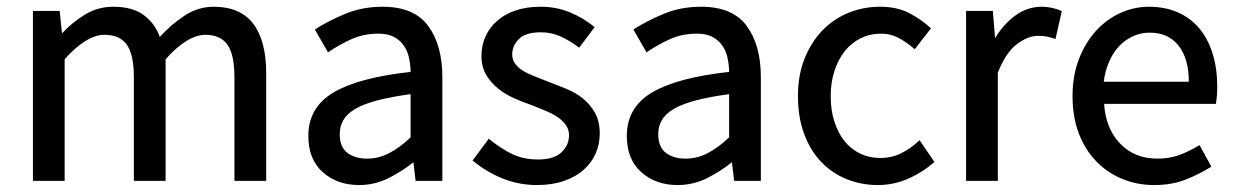

<svg xmlns="http://www.w3.org/2000/svg" viewBox="-20 -528 3609 561"><path d="M76.2 -496.1H154.3L161.6 -426.3H157.2Q188 -460.4 226.6 -484.4Q265.1 -508.3 310.5 -508.3Q368.7 -508.3 401.4 -482.9Q434.1 -457.5 446.8 -419.9Q479 -455.6 518.6 -481.9Q558.1 -508.3 604.5 -508.3Q682.1 -508.3 720 -458.5Q757.8 -408.7 757.8 -313V0.5H665V-301.8Q665 -369.1 644.3 -397.7Q623.5 -426.3 580.6 -426.3Q527.8 -426.3 463.9 -355V0.5H371.1V-301.8Q371.1 -369.1 350.3 -397.7Q329.6 -426.3 285.6 -426.3Q232.9 -426.3 168.9 -355V0.5H76.2Z M880.9 -130.9Q880.9 -213.9 954.1 -257.6Q1027.3 -301.3 1179.7 -317.9Q1179.7 -335.4 1175.5 -356.7Q1171.4 -377.9 1160.4 -394Q1149.4 -410.2 1131.6 -419.9Q1113.8 -429.7 1085.4 -429.7Q1043 -429.7 1007.3 -413.8Q971.7 -397.9 938.5 -375L899.9 -441.9Q939 -466.8 988.5 -487.5Q1038.1 -508.3 1098.1 -508.3Q1189.9 -508.3 1231.2 -452.1Q1272.5 -396 1272.5 -302.7V0.5H1194.3L1187.5 -57.6H1192.4Q1158.2 -29.3 1116.9 -8.3Q1075.7 12.7 1029.3 12.7Q965.3 12.7 923.1 -24.9Q880.9 -62.5 880.9 -130.9ZM972.7 -136.7Q972.7 -97.7 995.4 -81.1Q1018.1 -64.5 1052.2 -64.5Q1085.9 -64.5 1116.7 -80.3Q1147.5 -96.2 1179.7 -126.5V-252.9Q1125 -245.6 1083.5 -234.9Q1042 -224.1 1017.6 -209.5Q993.2 -194.8 982.9 -176.5Q972.7 -158.2 972.7 -136.7Z M1408.2 -122.6Q1444.3 -93.3 1477.1 -77.6Q1509.8 -62 1552.2 -62Q1598.1 -62 1620.4 -82.8Q1642.6 -103.5 1642.6 -132.8Q1642.6 -149.9 1633.3 -162.8Q1624 -175.8 1609.4 -185.8Q1594.7 -195.8 1575 -203.9Q1555.2 -211.9 1535.2 -220.2Q1509.3 -229 1482.7 -240.7Q1456.1 -252.4 1435.1 -269.5Q1414.1 -286.6 1400.4 -309.6Q1386.7 -332.5 1386.7 -364.7Q1386.7 -395 1398.7 -421.6Q1410.6 -448.2 1432.9 -467.5Q1455.1 -486.8 1487.1 -497.6Q1519 -508.3 1559.1 -508.3Q1606 -508.3 1645.5 -491.9Q1685.1 -475.6 1717.3 -448.7L1672.4 -388.7Q1643.1 -410.2 1617.2 -421.9Q1591.3 -433.6 1560.1 -433.6Q1516.1 -433.6 1496.3 -414.1Q1476.6 -394.5 1476.6 -368.7Q1476.6 -354 1484.9 -342.3Q1493.2 -330.6 1507.3 -321.8Q1521.5 -313 1540.8 -305.4Q1560.1 -297.9 1581.1 -289.6Q1606.9 -279.8 1634 -268.8Q1661.1 -257.8 1682.9 -240.5Q1704.6 -223.1 1718.5 -198.2Q1732.4 -173.3 1732.4 -137.7Q1732.4 -106.9 1720.5 -79.6Q1708.5 -52.2 1685.3 -31.7Q1662.1 -11.2 1627.7 0.7Q1593.3 12.7 1549.3 12.7Q1496.1 12.7 1448.2 -6.6Q1400.4 -25.9 1360.8 -59.1Z M1811.5 -130.9Q1811.5 -213.9 1884.8 -257.6Q1958 -301.3 2110.4 -317.9Q2110.4 -335.4 2106.2 -356.7Q2102.1 -377.9 2091.1 -394Q2080.1 -410.2 2062.3 -419.9Q2044.4 -429.7 2016.1 -429.7Q1973.6 -429.7 1938 -413.8Q1902.3 -397.9 1869.1 -375L1830.6 -441.9Q1869.6 -466.8 1919.2 -487.5Q1968.8 -508.3 2028.8 -508.3Q2120.6 -508.3 2161.9 -452.1Q2203.1 -396 2203.1 -302.7V0.5H2125L2118.2 -57.6H2123Q2088.9 -29.3 2047.6 -8.3Q2006.3 12.7 1960 12.7Q1896 12.7 1853.8 -24.9Q1811.5 -62.5 1811.5 -130.9ZM1903.3 -136.7Q1903.3 -97.7 1926 -81.1Q1948.7 -64.5 1982.9 -64.5Q2016.6 -64.5 2047.4 -80.3Q2078.1 -96.2 2110.4 -126.5V-252.9Q2055.7 -245.6 2014.2 -234.9Q1972.7 -224.1 1948.2 -209.5Q1923.8 -194.8 1913.6 -176.5Q1903.3 -158.2 1903.3 -136.7Z M2311.5 -247.1Q2311.5 -309.1 2331.1 -357.4Q2350.6 -405.8 2383.3 -439.5Q2416 -473.1 2459.5 -490.7Q2502.9 -508.3 2550.8 -508.3Q2600.6 -508.3 2635.7 -490.2Q2670.9 -472.2 2700.2 -445.3L2652.8 -384.3Q2627 -406.2 2604.2 -418Q2581.5 -429.7 2553.7 -429.7Q2522.5 -429.7 2495.4 -416.5Q2468.3 -403.3 2449 -379.4Q2429.7 -355.5 2418.5 -321.8Q2407.2 -288.1 2407.2 -247.1Q2407.2 -206.1 2418 -172.6Q2428.7 -139.2 2447.5 -115.7Q2466.3 -92.3 2493.2 -79.3Q2520 -66.4 2551.8 -66.4Q2585.4 -66.4 2613.3 -80.3Q2641.1 -94.2 2667 -118.2L2710.4 -54.7Q2672.9 -22.5 2631.3 -4.9Q2589.8 12.7 2544.9 12.7Q2496.1 12.7 2453.1 -4.9Q2410.2 -22.5 2378.7 -55.7Q2347.2 -88.9 2329.3 -137.5Q2311.5 -186 2311.5 -247.1Z M2802.7 -496.1H2880.9L2888.2 -408.2H2882.8Q2906.7 -452.1 2943.4 -480.2Q2980 -508.3 3023.9 -508.3Q3054.2 -508.3 3082.5 -495.6L3064 -414.1Q3046.9 -419.4 3037.4 -421.4Q3027.8 -423.3 3013.2 -423.3Q2983.9 -423.3 2951.7 -399.4Q2919.4 -375.5 2895.5 -315.9V0.5H2802.7Z M3113.8 -247.1Q3113.8 -307.6 3132.8 -356.2Q3151.9 -404.8 3182.9 -438.5Q3213.9 -472.2 3253.9 -490.2Q3293.9 -508.3 3336.9 -508.3Q3384.3 -508.3 3421.9 -491.7Q3459.5 -475.1 3484.9 -444.1Q3510.3 -413.1 3523.4 -370.4Q3536.6 -327.6 3536.6 -274.9Q3536.6 -247.6 3532.7 -224.6H3206.1Q3210.4 -153.3 3252.4 -108.9Q3294.4 -64.5 3362.3 -64.5Q3396 -64.5 3424.8 -74.7Q3453.6 -85 3484.9 -104L3519.5 -41Q3482.4 -18.1 3442.9 -2.7Q3403.3 12.7 3352.1 12.7Q3302.2 12.7 3258.8 -5.4Q3215.3 -23.4 3183.1 -56.6Q3150.9 -89.8 3132.3 -137.9Q3113.8 -186 3113.8 -247.1ZM3453.6 -289.1Q3453.6 -356.9 3423.6 -394.8Q3393.6 -432.6 3339.4 -432.6Q3314 -432.6 3291.5 -422.6Q3269 -412.6 3250.7 -393.8Q3232.4 -375 3220.5 -347.2Q3208.5 -319.3 3205.1 -289.1Z"/></svg>

Font: Pyidaungsu Numbers
Style: Regular
Weight: 400
Designer: Sun Tun
Foundry: MCF
Version: Version 1.083; ttfautohint (v1.8.2)